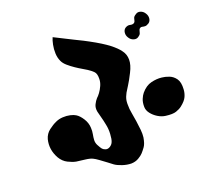

<svg xmlns="http://www.w3.org/2000/svg" viewBox="-118 -922 1235 1131"><g transform="rotate(-15 500.0 -357.0)"><path d="M804 -690Q798 -686 797 -677.5Q796 -669 793.5 -659.5Q791 -650 779 -641Q767 -631 749.5 -635Q732 -639 721 -654Q709 -669 709.5 -686.5Q710 -704 722 -714Q737 -725 751.5 -722.5Q766 -720 776 -727Q782 -732 782.5 -739.5Q783 -747 785.5 -756.5Q788 -766 801 -775Q813 -786 830.5 -782Q848 -778 859 -763Q871 -748 870.5 -730.5Q870 -713 858 -703Q845 -693 835 -692.5Q825 -692 817.5 -693.5Q810 -695 804 -690ZM669 -583Q690 -560 693 -527Q696 -494 678 -450Q660 -405 647.5 -381.5Q635 -358 628 -343Q618 -320 616 -301Q614 -282 620 -245Q621 -238 627 -216Q633 -194 640 -165.5Q647 -137 652 -109.5Q657 -82 656 -62Q653 -24 642 -5.5Q631 13 621 26Q612 38 593 51.5Q574 65 548 68Q521 70 492 63Q463 56 446 46Q435 39 413.5 25.5Q392 12 371 -0.5Q350 -13 339 -17Q323 -24 291.5 -25Q260 -26 237 -27Q215 -29 186 -40.5Q157 -52 137 -80Q99 -136 109 -198Q115 -230 138.5 -251.5Q162 -273 184 -285Q203 -296 227 -299.5Q251 -303 273 -300Q295 -297 308 -290Q328 -280 348 -254Q368 -228 372 -197Q375 -176 373 -157.5Q371 -139 371.5 -122.5Q372 -106 381 -91Q395 -69 402.5 -62Q410 -55 423 -52Q437 -49 450.5 -59.5Q464 -70 468 -85Q473 -100 472 -132.5Q471 -165 462 -193Q454 -221 446 -242Q438 -263 433 -279Q426 -304 434 -324Q442 -344 452 -357Q460 -365 470.5 -382Q481 -399 488.5 -421Q496 -443 494 -464Q492 -496 476.5 -508.5Q461 -521 442 -531Q433 -536 413.5 -545Q394 -554 371.5 -566.5Q349 -579 329 -593.5Q309 -608 300 -624Q287 -646 283.5 -673.5Q280 -701 283 -727.5Q286 -754 292 -771Q297 -769 316 -761.5Q335 -754 361 -743.5Q387 -733 414 -722.5Q441 -712 463 -703.5Q485 -695 495 -690Q569 -658 609.5 -632Q650 -606 669 -583ZM958 -275Q959 -252 951 -229Q943 -206 915 -180Q902 -168 880.5 -158.5Q859 -149 815 -151Q791 -152 767 -164Q743 -176 726 -194.5Q709 -213 707 -234Q704 -262 710.5 -282.5Q717 -303 726 -316Q752 -353 786 -364.5Q820 -376 851 -375Q872 -375 896.5 -368Q921 -361 939 -340Q957 -319 958 -275Z"/></g></svg>

Font: Potta One
Style: Regular
Weight: 400
Designer: 108,108go
Foundry: Font Zone 108
Version: Version 1.000